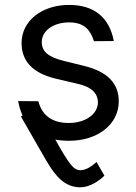

<svg xmlns="http://www.w3.org/2000/svg" viewBox="-20 -573 563 797"><path d="M370 -402 452.4 -402.7C433.9 -500.7 370.7 -552.6 267 -552.6C154.8 -552.6 69.6 -487.2 69.6 -394.9C69.6 -319.6 114.3 -269.2 214.5 -245.7L305.4 -224.4C360.4 -211.6 386.4 -185.4 386.4 -147.7C386.4 -100.9 336.6 -62.5 265.6 -62.5C198.2 -62.5 155.2 -92 139.2 -152.7L55.4 -153.4C59.3 -131 65.7 -111.2 73.5 -93.4L66.8 -89.5L170.5 90.9C212 163 251.4 204.5 313.9 204.5C352.3 204.5 392 177.6 413.4 156.2L380.7 99.4C365.1 113.6 339.5 133.5 313.9 133.5C285.2 133.5 267.8 109.7 209.5 6.4C227.6 9.9 246.8 11.4 267 11.4C386.7 11.4 473 -57.9 473 -152C473 -228 425.4 -275.9 328.1 -299.7L247.2 -319.6C182.5 -335.6 153.4 -357.2 153.4 -399.1C153.4 -446 203.1 -480.1 267 -480.1C335.9 -480.1 356.9 -441.4 370 -402Z"/></svg>

Font: Margiela Sans
Style: Regular
Weight: 400
Designer: Stefan Endress, Andreas Faust
Version: Version 1.100;FEAKit 1.0